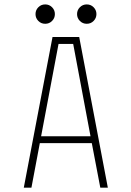

<svg xmlns="http://www.w3.org/2000/svg" viewBox="-20 -872 610 892"><path d="M222 -774.8Q209 -761.5 190 -761.5Q171 -761.5 158 -774.8Q145 -788 145 -806.5Q145 -825 158 -838.2Q171 -851.5 190 -851.5Q209 -851.5 222 -838.2Q235 -825 235 -806.5Q235 -788 222 -774.8ZM415 -774.8Q402 -761.5 383 -761.5Q364 -761.5 351 -774.8Q338 -788 338 -806.5Q338 -825 351 -838.2Q364 -851.5 383 -851.5Q402 -851.5 415 -838.2Q428 -825 428 -806.5Q428 -788 415 -774.8ZM446 0 406.5 -207H165L126 0H90.5L224 -700H348L481 0ZM252 -668 171 -239H400.5L320 -668Z"/></svg>

Font: League Mono Narrow Thin
Style: Regular
Weight: 100
Width: 3
Designer: Tyler Finck
Foundry: The League of Moveable Type / Tyler Finck
Version: Version 2.210